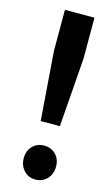

<svg xmlns="http://www.w3.org/2000/svg" viewBox="-112 -734 445 785"><g transform="rotate(15 111.0 -342.0)"><path d="M61 -692.9H186V-519L164.1 -228H83L61 -519ZM123 -134.8Q153.3 -134.8 172.6 -115Q191.9 -95.2 191.9 -64Q191.9 -32.2 172.4 -11.7Q152.8 8.8 123 8.8Q93.8 8.8 74.5 -12Q55.2 -32.7 55.2 -64Q55.2 -95.2 74.5 -115Q93.8 -134.8 123 -134.8Z"/></g></svg>

Font: Montserrat-Arabic Medium
Style: Regular
Weight: 500
Designer: Mohamed Gaber
Foundry: Kief Type Foundry
Version: Version 5.008;PS 005.008;hotconv 1.0.88;makeotf.lib2.5.64775